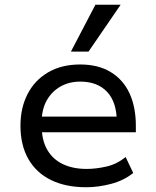

<svg xmlns="http://www.w3.org/2000/svg" viewBox="-20 -778 657 807"><path d="M342 9Q256 9 194 -21.5Q132 -52 99 -110Q66 -168 66 -250Q66 -324 95.5 -382Q125 -440 181.5 -473.5Q238 -507 317 -507Q393 -507 445.5 -475Q498 -443 524.5 -385.5Q551 -328 551 -249V-222H135V-288H491L471 -265Q471 -348 430.5 -391.5Q390 -435 317 -435Q271 -435 234.5 -414.5Q198 -394 176.5 -356Q155 -318 155 -263V-251Q155 -190 178 -149.5Q201 -109 243.5 -88.5Q286 -68 344 -68Q384 -68 427.5 -78Q471 -88 508 -118L540 -51Q500 -19 446.5 -5Q393 9 342 9ZM278 -561 381 -758H487L352 -561Z"/></svg>

Font: Nunito Sans 6pt
Style: Regular
Weight: 400
Version: Version 3.101;gftools[0.9.27]